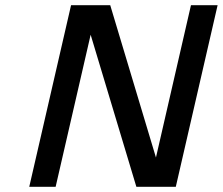

<svg xmlns="http://www.w3.org/2000/svg" viewBox="-20 -715 853 735"><path d="M92 0 252 -695H402L577 -112L711 -695H813L653 0H502L327 -582L193 0Z"/></svg>

Font: Coval
Style: Medium Italic
Weight: 500
Foundry: Context Ltd
Version: Version 001.000